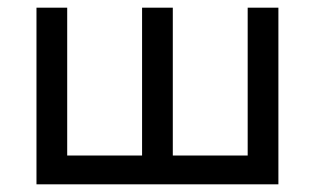

<svg xmlns="http://www.w3.org/2000/svg" viewBox="-20 -480 820 500"><path d="M430 -75H625V-460H705V0H75V-460H155V-75H350V-460H430Z"/></svg>

Font: Jost*
Style: Regular
Weight: 400
Version: Version 3.7